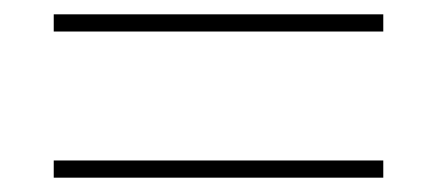

<svg xmlns="http://www.w3.org/2000/svg" viewBox="-20 -487 610 268"><path d="M55 -443H515V-467H55ZM55 -239H515V-263H55Z"/></svg>

Font: Noto Sans Georgian Thin
Style: Regular
Weight: 100
Designer: Monotype Design Team, Akaki Razmadze
Foundry: Google LLC
Version: Version 2.005